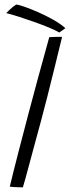

<svg xmlns="http://www.w3.org/2000/svg" viewBox="-20 -822 308 844"><path d="M80.5 1.5Q75 1.5 63.5 1.2Q52 1 40.5 0.2Q29 -0.5 23 -1.5Q30 -30.5 39.8 -70.2Q49.5 -110 61.2 -154.2Q73 -198.5 84 -241.5Q95 -284.5 104.5 -320Q121.5 -385.5 145.2 -472Q169 -558.5 196.5 -658.5Q200 -659 207 -659.2Q214 -659.5 222.5 -659.8Q231 -660 239 -660Q247 -660 253 -660Q237 -594 220.2 -526Q203.5 -458 188 -396.8Q172.5 -335.5 160 -289.5Q155 -270.5 146 -238Q137 -205.5 127 -167.8Q117 -130 107.2 -94.2Q97.5 -58.5 90.5 -32.8Q83.5 -7 80.5 1.5ZM51 -802Q61.5 -801.5 88 -792.2Q114.5 -783 148.2 -768.2Q182 -753.5 214.2 -735.2Q246.5 -717 267.5 -698L240.5 -679Q224 -689 195 -701Q166 -713 131.5 -725.2Q97 -737.5 64.2 -748Q31.5 -758.5 7.5 -764.5Q12.5 -769.5 19.8 -776.8Q27 -784 35.5 -790.8Q44 -797.5 51 -802Z"/></svg>

Font: Grandstander Thin ExtraLight
Style: Italic
Weight: 250
Italic angle: -15°
Version: Version 1.200